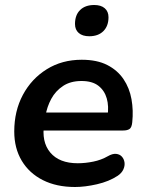

<svg xmlns="http://www.w3.org/2000/svg" viewBox="-20 -738 582 768"><path d="M280 10Q206 10 151.5 -17.5Q97 -45 67 -95Q37 -145 37 -212Q37 -294 71.5 -358.5Q106 -423 167 -461Q228 -499 307 -499Q368 -499 409 -478Q450 -457 474 -421.5Q498 -386 506 -341Q514 -296 509 -249Q507 -228 498 -222Q489 -216 473 -216H137L147 -288H427L410 -273Q416 -313 407 -344.5Q398 -376 373.5 -395Q349 -414 306 -414Q262 -414 232 -394Q202 -374 185 -342.5Q168 -311 162 -275L157 -244Q145 -171 181 -128Q217 -85 291 -85Q321 -85 353 -91.5Q385 -98 411 -113Q430 -124 444.5 -122.5Q459 -121 467.5 -111.5Q476 -102 478 -88.5Q480 -75 473.5 -60.5Q467 -46 451 -35Q416 -12 368 -1Q320 10 280 10ZM337 -593Q310 -593 295 -606Q280 -619 280 -642Q280 -678 300.5 -698Q321 -718 357 -718Q384 -718 399 -705Q414 -692 414 -669Q414 -634 393.5 -613.5Q373 -593 337 -593Z"/></svg>

Font: Nunito ExtraLight
Style: Italic
Weight: 200
Italic angle: -9°
Designer: Vernon Adams
Foundry: Vernon Adams
Version: Version 3.602